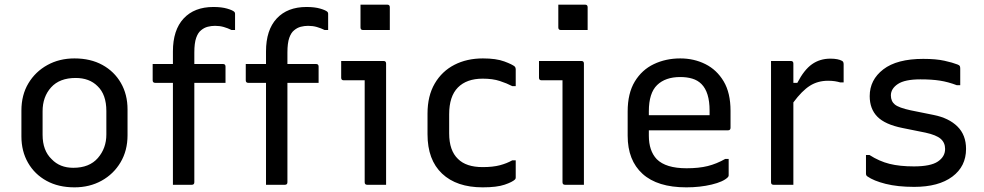

<svg xmlns="http://www.w3.org/2000/svg" viewBox="-20 -794 4230 825"><path d="M300 -543Q369 -543 420 -515Q471 -487 499.5 -437.5Q528 -388 528 -324V-213Q528 -147 498 -96.5Q468 -46 416.5 -17.5Q365 11 300 11Q231 11 180 -17Q129 -45 100.5 -94.5Q72 -144 72 -208V-319Q72 -386 102 -436Q132 -486 183.5 -514.5Q235 -543 300 -543ZM305 -459Q236 -459 199.5 -418.5Q163 -378 163 -316V-215Q163 -147 202 -110Q237 -73 295 -73Q364 -73 400.5 -115Q437 -157 437 -216V-317Q437 -388 399 -424Q364 -459 305 -459Z M815 -11Q815 0 804 0H723V-438H647Q636 -438 636 -449V-519H723V-573Q723 -665 769 -714.5Q815 -764 897 -764Q932 -764 956 -757Q980 -750 987 -743Q990 -740 990 -735V-665H975Q959 -673 941.5 -678Q924 -683 904 -683Q888 -683 872.5 -679Q857 -675 844 -664Q831 -654 823 -631.5Q815 -609 815 -568V-519H938Q949 -519 949 -508V-438H815Z M1215 -11Q1215 0 1204 0H1123V-438H1047Q1036 -438 1036 -449V-519H1123V-573Q1123 -665 1169 -714.5Q1215 -764 1297 -764Q1332 -764 1356 -757Q1380 -750 1387 -743Q1390 -740 1390 -735V-665H1375Q1359 -673 1341.5 -678Q1324 -683 1304 -683Q1288 -683 1272.5 -679Q1257 -675 1244 -664Q1231 -654 1223 -631.5Q1215 -609 1215 -568V-519H1338Q1349 -519 1349 -508V-438H1215Z M1547 -11V-449H1457Q1446 -449 1446 -460V-532H1628Q1639 -532 1639 -521V0H1558Q1547 0 1547 -11ZM1529 -774H1644Q1655 -774 1655 -763V-665H1540Q1529 -665 1529 -676Z M2055 -543Q2112 -543 2147 -530Q2182 -517 2192 -508Q2196 -503 2196 -497V-424H2181Q2158 -436 2127.5 -446Q2097 -456 2054 -456Q1985 -456 1947.5 -418Q1910 -380 1910 -303V-221Q1910 -147 1948 -111Q1983 -76 2054 -76Q2098 -76 2128 -84Q2158 -92 2181 -105H2196V-31Q2196 -26 2193 -23Q2182 -12 2148.5 -0.5Q2115 11 2054 11Q1942 11 1879.5 -48Q1817 -107 1817 -217V-306Q1817 -382 1848 -435Q1879 -488 1932.5 -515.5Q1986 -543 2055 -543Z M2397 -11V-449H2307Q2296 -449 2296 -460V-532H2478Q2489 -532 2489 -521V0H2408Q2397 0 2397 -11ZM2379 -774H2494Q2505 -774 2505 -763V-665H2390Q2379 -665 2379 -676Z M2903 -543Q2962 -543 3011 -518.5Q3060 -494 3089.5 -444.5Q3119 -395 3119 -318V-245Q3119 -234 3108 -234H2768V-211Q2768 -146 2802 -110Q2841 -71 2930 -71Q2983 -71 3021 -80.5Q3059 -90 3096 -111H3111V-40Q3111 -36 3107 -32Q3088 -13 3038 -1Q2988 11 2929 11Q2805 11 2741 -47Q2677 -105 2677 -211V-315Q2677 -393 2707.5 -443.5Q2738 -494 2789.5 -518.5Q2841 -543 2903 -543ZM2903 -463Q2839 -463 2803.5 -428.5Q2768 -394 2768 -316V-299H3029V-319Q3029 -398 2994 -433Q2978 -449 2955 -456Q2932 -463 2903 -463Z M3389 0H3304Q3293 0 3293 -11V-532H3378Q3389 -532 3389 -521V-438H3406Q3435 -494 3469 -518Q3503 -542 3548 -542Q3565 -542 3577.5 -539.5Q3590 -537 3597 -533Q3605 -530 3605 -518V-440H3590Q3580 -443 3567.5 -445Q3555 -447 3538 -447Q3494 -447 3460 -425.5Q3426 -404 3389 -354Z M3907 -79Q3979 -79 4010 -100Q4041 -121 4041 -154Q4041 -181 4022 -197.5Q4003 -214 3957 -224L3858 -244Q3783 -259 3750 -292.5Q3717 -326 3717 -381Q3717 -451 3775.5 -496Q3834 -541 3947 -541Q4002 -541 4038 -533Q4074 -525 4094 -517Q4102 -514 4104 -510.5Q4106 -507 4106 -499V-428H4091Q4054 -442 4019 -447.5Q3984 -453 3935 -453Q3868 -453 3838 -433Q3808 -413 3808 -384Q3808 -359 3825 -345Q3842 -331 3893 -320L3992 -300Q4057 -287 4094 -250.5Q4131 -214 4131 -154Q4131 -79 4072 -35Q4013 9 3908 9Q3837 9 3785.5 -4Q3734 -17 3707 -36Q3701 -40 3701 -48V-128H3716Q3758 -101 3802 -90Q3846 -79 3907 -79Z"/></svg>

Font: Recursive Sn Lnr St
Style: Regular
Weight: 400
Version: Version 1.079;hotconv 1.0.112;makeotfexe 2.5.65598; ttfautoh